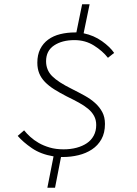

<svg xmlns="http://www.w3.org/2000/svg" viewBox="-20 -770 640 900"><path d="M275 -34H266L238 110H202L231 -37Q171 -47 129.5 -75.5Q88 -104 63 -133L93 -159Q105 -144 122 -128.5Q139 -113 161.5 -100Q184 -87 213 -78.5Q242 -70 278 -70Q311 -70 339 -77.5Q367 -85 387.5 -99Q408 -113 419.5 -134.5Q431 -156 431 -184Q431 -208 421 -226.5Q411 -245 393 -260Q375 -275 349.5 -289Q324 -303 293 -318Q260 -335 234.5 -351Q209 -367 191 -385.5Q173 -404 164 -426Q155 -448 155 -476Q155 -513 168.5 -540Q182 -567 206 -584.5Q230 -602 262.5 -610Q295 -618 332 -618H338L365 -750H400L372 -614Q420 -604 458 -577Q496 -550 515 -522L486 -499Q461 -531 420.5 -556.5Q380 -582 329 -582Q271 -582 233.5 -557Q196 -532 196 -483Q196 -442 224 -413.5Q252 -385 317 -353Q349 -337 377 -321.5Q405 -306 426 -287Q447 -268 459.5 -244.5Q472 -221 472 -189Q472 -147 455.5 -117.5Q439 -88 411 -69.5Q383 -51 347.5 -42.5Q312 -34 275 -34Z"/></svg>

Font: Source Code Pro Light
Style: Italic
Weight: 300
Italic angle: -11°
Monospace: yes
Designer: Paul D. Hunt, Teo Tuominen
Foundry: Adobe Systems Incorporated
Version: Version 1.050;PS 1.000;hotconv 16.6.51;makeotf.lib2.5.65220